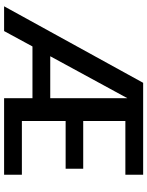

<svg xmlns="http://www.w3.org/2000/svg" viewBox="92 -828 736 961"><g transform="rotate(90 460.5 -348.0)"><path d="M586 -607V-396H825V-308H586V-89H855V0H472V-142H213L136 0H12L395 -696H855V-607ZM472 -231V-617L262 -231Z"/></g></svg>

Font: A Bank Premium Med
Style: Regular
Weight: 500
Designer: Ninad Kale (Devanagari), Jonny Pinhorn (Latin), Htun Naung (Myanmar)
Foundry: Indian Type Foundry
Version: 4.004